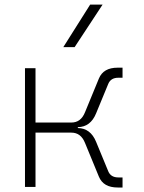

<svg xmlns="http://www.w3.org/2000/svg" viewBox="-20 -815 626 837"><path d="M88.9 0H134.8V-236.8H291C318.8 -236.8 338.4 -222.2 350.6 -191.9L411.1 -44.9C424.3 -13.2 451.2 2.4 493.2 2.4H514.2V-41.5H495.6C474.1 -41.5 459.5 -50.3 452.1 -67.9L398.9 -196.8C382.8 -236.3 356 -256.3 319.3 -256.8V-260.7C356 -261.2 382.8 -281.2 398.9 -320.8L452.1 -449.7C459.5 -467.3 474.1 -476.1 495.6 -476.1H514.2V-520H493.2C451.2 -520 424.3 -504.4 411.1 -472.7L350.6 -325.7C338.4 -295.4 318.8 -280.8 291 -280.8H134.8V-517.6H88.9ZM255.9 -609.4H305.2L427.2 -794.9H373Z"/></svg>

Font: Cascadia Code PL ExtraLight
Style: Regular
Weight: 200
Monospace: yes
Designer: Aaron Bell
Foundry: Saja Typeworks
Version: Version 2404.023